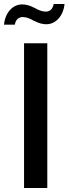

<svg xmlns="http://www.w3.org/2000/svg" viewBox="-43 -938 342 958"><path d="M77 0H193V-722H77ZM-23 -815H31C35 -841 51 -853 71 -853C88 -853 109 -845 128 -833V-899C107 -911 85 -916 68 -916C20 -916 -17 -875 -23 -815ZM279 -918H225C220 -892 205 -880 185 -880C168 -880 146 -888 128 -900V-834C149 -822 171 -817 188 -817C235 -817 273 -858 279 -918Z"/></svg>

Font: Perun Medium
Style: Regular
Weight: 500
Foundry: Copyright (c) Stefan Peev, Context Ltd, 2016
Version: Version 1.089